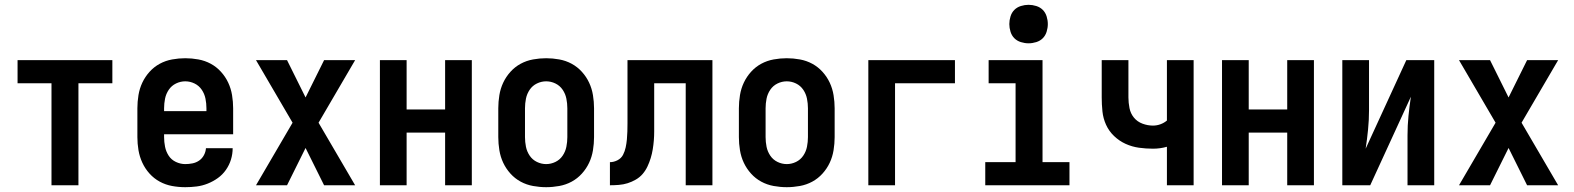

<svg xmlns="http://www.w3.org/2000/svg" viewBox="-20 -770 6540 798"><path d="M194 0V-424H53V-520H447V-424H306V0Z M750 8Q722 8 695 3Q668 -2 644 -15Q620 -28 601.5 -48.5Q583 -69 571.5 -94Q560 -119 555.5 -146Q551 -173 551 -200V-320Q551 -347 555.5 -374.5Q560 -402 571.5 -426.5Q583 -451 601.5 -471.5Q620 -492 644 -505Q668 -518 695.5 -523Q723 -528 750 -528Q777 -528 804.5 -523Q832 -518 856 -505Q880 -492 898.5 -471.5Q917 -451 928.5 -426.5Q940 -402 944.5 -374.5Q949 -347 949 -320V-212H662V-200Q662 -180 666 -160Q670 -140 681 -123Q692 -106 711 -97Q730 -88 750 -88Q765 -88 780 -91Q795 -94 807.5 -102.5Q820 -111 827.5 -125Q835 -139 836 -154H947Q947 -130 940 -107Q933 -84 919 -64Q905 -44 885.5 -30Q866 -16 843.5 -7Q821 2 797.5 5Q774 8 750 8ZM662 -308H838V-320Q838 -340 834 -360Q830 -380 818.5 -397Q807 -414 788.5 -423Q770 -432 750 -432Q730 -432 711.5 -423Q693 -414 681.5 -397Q670 -380 666 -360Q662 -340 662 -320Z M1173 0H1044L1196 -260L1044 -520H1173L1250 -365L1327 -520H1456L1304 -260L1456 0H1327L1250 -155Z M1559 0V-520H1670V-315H1830V-520H1941V0H1830V-219H1670V0Z M2250 8Q2223 8 2195.5 3Q2168 -2 2144 -15Q2120 -28 2101.5 -48.5Q2083 -69 2071.5 -93.5Q2060 -118 2055.5 -145.5Q2051 -173 2051 -200V-320Q2051 -347 2055.5 -374.5Q2060 -402 2071.5 -426.5Q2083 -451 2101.5 -471.5Q2120 -492 2144 -505Q2168 -518 2195.5 -523Q2223 -528 2250 -528Q2277 -528 2304.5 -523Q2332 -518 2356 -505Q2380 -492 2398.5 -471.5Q2417 -451 2428.5 -426.5Q2440 -402 2444.5 -374.5Q2449 -347 2449 -320V-200Q2449 -173 2444.5 -145.5Q2440 -118 2428.5 -93.5Q2417 -69 2398.5 -48.5Q2380 -28 2356 -15Q2332 -2 2304.5 3Q2277 8 2250 8ZM2250 -88Q2270 -88 2288.5 -97Q2307 -106 2318.5 -123Q2330 -140 2334 -160Q2338 -180 2338 -200V-320Q2338 -340 2334 -360Q2330 -380 2318.5 -397Q2307 -414 2288.5 -423Q2270 -432 2250 -432Q2230 -432 2211.5 -423Q2193 -414 2181.5 -397Q2170 -380 2166 -360Q2162 -340 2162 -320V-200Q2162 -180 2166 -160Q2170 -140 2181.5 -123Q2193 -106 2211.5 -97Q2230 -88 2250 -88Z M2515 0V-96Q2531 -96 2546.5 -104Q2562 -112 2569.5 -126.5Q2577 -141 2580.5 -157.5Q2584 -174 2585.5 -190.5Q2587 -207 2587.5 -223.5Q2588 -240 2588 -257V-520H2941V0H2830V-424H2699V-261Q2699 -242 2699 -223.5Q2699 -205 2697.5 -186.5Q2696 -168 2693 -149.5Q2690 -131 2684.5 -113Q2679 -95 2671 -78Q2663 -61 2651 -47Q2639 -33 2622.5 -23.5Q2606 -14 2588.5 -8.5Q2571 -3 2552 -1.5Q2533 0 2515 0Z M3250 8Q3223 8 3195.5 3Q3168 -2 3144 -15Q3120 -28 3101.5 -48.5Q3083 -69 3071.5 -93.5Q3060 -118 3055.5 -145.5Q3051 -173 3051 -200V-320Q3051 -347 3055.5 -374.5Q3060 -402 3071.5 -426.5Q3083 -451 3101.5 -471.5Q3120 -492 3144 -505Q3168 -518 3195.5 -523Q3223 -528 3250 -528Q3277 -528 3304.5 -523Q3332 -518 3356 -505Q3380 -492 3398.5 -471.5Q3417 -451 3428.5 -426.5Q3440 -402 3444.5 -374.5Q3449 -347 3449 -320V-200Q3449 -173 3444.5 -145.5Q3440 -118 3428.5 -93.5Q3417 -69 3398.5 -48.5Q3380 -28 3356 -15Q3332 -2 3304.5 3Q3277 8 3250 8ZM3250 -88Q3270 -88 3288.5 -97Q3307 -106 3318.5 -123Q3330 -140 3334 -160Q3338 -180 3338 -200V-320Q3338 -340 3334 -360Q3330 -380 3318.5 -397Q3307 -414 3288.5 -423Q3270 -432 3250 -432Q3230 -432 3211.5 -423Q3193 -414 3181.5 -397Q3170 -380 3166 -360Q3162 -340 3162 -320V-200Q3162 -180 3166 -160Q3170 -140 3181.5 -123Q3193 -106 3211.5 -97Q3230 -88 3250 -88Z M3589 0V-520H3949V-424H3700V0Z M4075 0V-96H4201V-424H4089V-520H4313V-96H4425V0ZM4255 -590Q4239 -590 4223 -595Q4207 -600 4196 -611Q4185 -622 4180 -638Q4175 -654 4175 -670Q4175 -686 4180 -702Q4185 -718 4196 -729Q4207 -740 4223 -745Q4239 -750 4255 -750Q4271 -750 4287 -745Q4303 -740 4314 -729Q4325 -718 4330 -702Q4335 -686 4335 -670Q4335 -654 4330 -638Q4325 -622 4314 -611Q4303 -600 4287 -595Q4271 -590 4255 -590Z M4830 0V-160Q4816 -156 4801.5 -154Q4787 -152 4772 -152Q4743 -152 4714 -156Q4685 -160 4658.5 -172Q4632 -184 4610.5 -204.5Q4589 -225 4577 -251.5Q4565 -278 4562 -307Q4559 -336 4559 -365V-520H4670V-365Q4670 -343 4674.5 -320.5Q4679 -298 4693 -281Q4707 -264 4728.5 -256Q4750 -248 4772 -248Q4788 -248 4803 -253.5Q4818 -259 4830 -269V-520H4941V0Z M5059 0V-520H5170V-315H5330V-520H5441V0H5330V-219H5170V0Z M5559 0V-520H5670V-312Q5670 -272 5666 -231.5Q5662 -191 5656 -152L5825 -520H5941V0H5830V-208Q5830 -248 5834 -288.5Q5838 -329 5844 -368L5675 0Z M6173 0H6044L6196 -260L6044 -520H6173L6250 -365L6327 -520H6456L6304 -260L6456 0H6327L6250 -155Z"/></svg>

Font: Iosevka
Style: Bold
Weight: 700
Monospace: yes
Designer: Belleve Invis
Foundry: Belleve Invis
Version: Version 32.5.0; ttfautohint (v1.8.4)